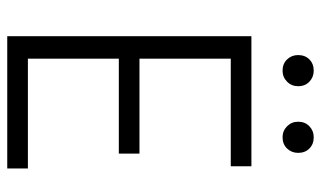

<svg xmlns="http://www.w3.org/2000/svg" viewBox="-198 -688 886 530"><g transform="rotate(90 245.0 -423.0)"><path d="M445 0H80V-674H439V-617H142V-365H404V-308H142V-57H445ZM402 -803Q402 -785 390 -772.5Q378 -760 359 -760Q341 -760 328.5 -772.5Q316 -785 316 -803Q316 -822 328.5 -834Q341 -846 359 -846Q378 -846 390 -834Q402 -822 402 -803ZM218 -803Q218 -785 205.5 -772.5Q193 -760 175 -760Q156 -760 144 -772.5Q132 -785 132 -803Q132 -822 144 -834Q156 -846 175 -846Q193 -846 205.5 -834Q218 -822 218 -803Z"/></g></svg>

Font: Hind Guntur Light
Style: Regular
Weight: 300
Designer: Manushi Parikh, Hitesh Malaviya
Foundry: Indian Type Foundry
Version: Version 1.002;PS 1.0;hotconv 1.0.86;makeotf.lib2.5.63406; tt